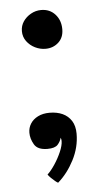

<svg xmlns="http://www.w3.org/2000/svg" viewBox="-48 -506 393 691"><g transform="rotate(-5 148.0 -161.0)"><path d="M127 -473Q158 -473 177.5 -451.5Q197 -430 197 -397.5Q197 -367.5 177.8 -350Q158.5 -332.5 131 -332.5Q111.5 -332.5 93.2 -341.5Q75 -350.5 63.2 -366.5Q51.5 -382.5 51.5 -403Q51.5 -422.5 62 -438Q72.5 -453.5 89.8 -463.2Q107 -473 127 -473ZM134 151.5Q131 150.5 124 144.8Q117 139 109.5 131.8Q102 124.5 98.5 119Q111.5 107 125.5 86Q139.5 65 149.5 42Q159.5 19 159.5 3Q159.5 -4 157 -9Q154 4 143.8 15.5Q133.5 27 106.5 27Q71 27 58.8 6Q46.5 -15 46.5 -36.5Q46.5 -54.5 55.8 -69.2Q65 -84 82.8 -93Q100.5 -102 125 -102Q151.5 -102 171.8 -92.8Q192 -83.5 203.8 -65Q215.5 -46.5 215.5 -18.5Q215.5 30.5 192 76Q168.5 121.5 134 151.5Z"/></g></svg>

Font: Grandstander Thin Light
Style: Regular
Weight: 300
Version: Version 1.200